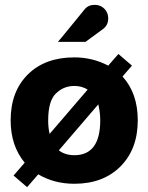

<svg xmlns="http://www.w3.org/2000/svg" viewBox="-20 -747 613 793"><path d="M371 -727Q395 -727 411 -711Q427 -695 427 -671Q427 -645 408 -629Q403 -626 333 -574H219Q220 -574 274.5 -641Q329 -708 330 -709Q345 -727 371 -727ZM287 -106Q394 -106 394 -250Q394 -282 386 -316L223 -126Q249 -106 287 -106ZM185 -194 342 -377Q318 -392 287 -392Q242 -392 210 -360Q179 -329 179 -250Q179 -218 185 -194ZM549 -250Q549 -131 477.5 -59.5Q406 12 287 12Q204 12 138 -27L92 26L36 -22L82 -75Q24 -145 24 -250Q24 -369 95 -439.5Q166 -510 287 -510Q362 -510 427 -476L469 -524L525 -476L486 -431Q549 -362 549 -250Z"/></svg>

Font: Atkinson Hyperlegible Pro
Style: Bold
Weight: 700
Designer: Elliott Scott, Megan Eiswerth, Linus Boman, Theodore Petrosky, Jacob Perez
Foundry: Braille Institute
Version: Version 1.5.1